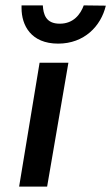

<svg xmlns="http://www.w3.org/2000/svg" viewBox="-20 -693 413 713"><path d="M60 -673C60 -670 60 -666 60 -663C60 -599 95 -531 196 -531C293 -531 355 -596 373 -672L291 -673C279 -640 253 -605 202 -605C150 -605 141 -640 139 -673ZM127 -460 51 0H155L234 -460Z"/></svg>

Font: Jost Medium
Style: Italic
Weight: 500
Italic angle: -5°
Version: Version 3.710